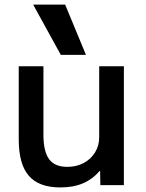

<svg xmlns="http://www.w3.org/2000/svg" viewBox="-20 -810 639 840"><path d="M244 10Q150 10 106 -41Q62 -92 62 -200V-520H170V-220Q170 -148 194.5 -114Q219 -80 274 -80Q315 -80 346.5 -97Q378 -114 396 -143.5Q414 -173 414 -210V-520H522V0H419L418 -62H416Q385 -26 343 -8Q301 10 244 10ZM246 -570 125 -790H265L356 -570Z"/></svg>

Font: M PLUS 1 Thin Medium
Style: Regular
Weight: 500
Version: Version 1.001